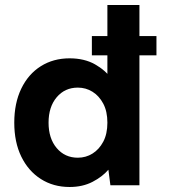

<svg xmlns="http://www.w3.org/2000/svg" viewBox="-20 -740 706 767"><path d="M347 -596H605V-519H347ZM425 -425 409 -423V-720H537V0H421L413 -62Q389 -34 349.5 -13.5Q310 7 258 7Q193 7 143 -25Q93 -57 65 -114.5Q37 -172 37 -250Q37 -328 65 -386Q93 -444 143 -475.5Q193 -507 258 -507Q317 -507 359.5 -483Q402 -459 425 -425ZM174 -250Q174 -187 206.5 -148.5Q239 -110 291 -110Q323 -110 349.5 -126.5Q376 -143 392.5 -174Q409 -205 409 -250Q409 -295 392.5 -326Q376 -357 349.5 -373.5Q323 -390 291 -390Q239 -390 206.5 -351.5Q174 -313 174 -250Z"/></svg>

Font: Albert Sans
Style: Bold
Weight: 700
Designer: Andreas Rasmussen
Foundry: a.Foundry
Version: Version 1.025